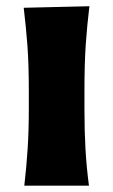

<svg xmlns="http://www.w3.org/2000/svg" viewBox="-20 -585 356 605"><path d="M56.6 0Q63.5 -59.6 67.1 -116.2Q70.8 -172.9 70.8 -242.2V-298.3Q70.8 -382.3 66.4 -441.4Q62 -500.5 54.7 -560.5L261.7 -565.4Q254.4 -504.9 250.2 -444.6Q246.1 -384.3 246.1 -298.3V-242.2Q246.1 -172.9 249.3 -116.2Q252.4 -59.6 260.3 0Z"/></svg>

Font: Pinar-DS1-FD Bold
Style: Regular
Weight: 700
Designer: Amin Abedi
Version: Version 2.000